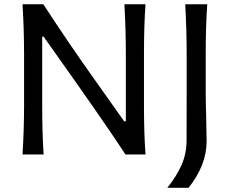

<svg xmlns="http://www.w3.org/2000/svg" viewBox="-20 -733 1092 911"><path d="M187 0H86.9Q94.2 -118.7 94.2 -235.4V-474.6Q94.2 -592.8 86.9 -712.9H185.5Q305.2 -529.3 415 -375L569.3 -157.2H577.1V-474.6Q577.1 -588.4 570.3 -712.9H670.4Q663.1 -612.8 663.1 -474.6V-235.4Q663.1 -98.6 670.4 0H575.2Q506.3 -106.4 342.3 -339.4L187 -559.1H180.2V-235.4Q180.2 -100.6 187 0ZM874.5 158.2H773.9Q817.9 103 841.6 49.6Q865.2 -3.9 865.2 -67.9L865.7 -273.4V-474.6Q865.7 -588.4 858.9 -712.9H963.4Q956.1 -612.8 956.1 -474.6V-295.9Q956.1 -252.9 958.3 -174.8Q960.4 -96.7 960.4 -62.5Q960.4 50.3 874.5 158.2Z"/></svg>

Font: Commissioner Flair
Style: Regular
Weight: 400
Designer: Kostas Bartsokas
Foundry: Kostas Bartsokas
Version: Version 1.000